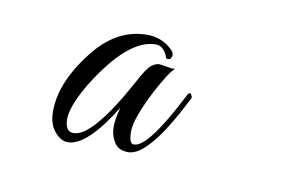

<svg xmlns="http://www.w3.org/2000/svg" viewBox="-36 -655 446 289"><g transform="rotate(10 187.0 -511.0)"><path d="M149 -486Q109 -421 80 -421Q69 -421 59.5 -432.5Q50 -444 50 -463Q50 -510 93 -562Q126 -601 170 -601Q193 -601 209 -585Q214 -580 212 -574.5Q210 -569 204 -571Q198 -589 185 -589Q143 -589 95 -512Q73 -475 73 -455.5Q73 -436 86 -436Q115 -436 165 -528Q177 -551 184 -556Q191 -561 196 -560.5Q201 -560 208.5 -558.5Q216 -557 220 -558Q211 -550 194 -518Q171 -473 171 -454Q171 -435 178 -435Q178 -435 179 -435Q200 -435 243 -519Q247 -528 249.5 -525Q252 -522 252 -520Q252 -518 250 -515Q203 -422 172 -422Q157 -422 150.5 -432.5Q144 -443 144 -455.5Q144 -468 149 -486Z"/></g></svg>

Font: Great Vibes
Style: Regular
Weight: 400
Designer: Robert E. Leuschke
Foundry: Robert E. Leuschke
Version: Version 1.001